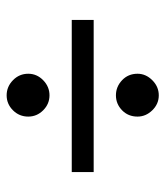

<svg xmlns="http://www.w3.org/2000/svg" viewBox="20 -540 498 578"><g transform="rotate(90 269.0 -251.0)"><path d="M202 -87Q202 -113 221.5 -132Q241 -151 267 -151Q293 -151 312 -132Q331 -113 331 -87Q331 -60 312 -41Q293 -22 267 -22Q241 -22 221.5 -41Q202 -60 202 -87ZM202 -416Q202 -441 221.5 -460.5Q241 -480 267 -480Q293 -480 312 -460.5Q331 -441 331 -416Q331 -388 312 -369.5Q293 -351 267 -351Q241 -351 221.5 -369.5Q202 -388 202 -416ZM498 -284V-218H40V-284Z"/></g></svg>

Font: Ek Mukta Medium
Style: Regular
Weight: 500
Designer: Girish Dalvi and Yashodeep Gholap
Foundry: Ek Type
Version: Version 2.538;PS 1.002;hotconv 16.6.51;makeotf.lib2.5.65220;